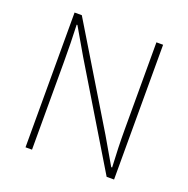

<svg xmlns="http://www.w3.org/2000/svg" viewBox="-129 -849 954 972"><g transform="rotate(20 348.0 -363.0)"><path d="M110 0V-726H149L469 -197L552 -54H557Q554 -107 552.5 -157.5Q551 -208 551 -259V-726H587V0H547L228 -529L145 -672H141Q143 -621 144 -573Q145 -525 145 -473V0Z"/></g></svg>

Font: Noto Sans TC Thin
Style: Regular
Weight: 100
Designer: Ryoko NISHIZUKA 西塚涼子 (kana, bopomofo & ideographs); Paul D. Hunt (Latin, Greek & Cyrillic); Sandoll Communications 산돌커뮤니
Foundry: Adobe
Version: Version 2.004-H2;hotconv 1.0.118;makeotfexe 2.5.65603